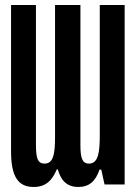

<svg xmlns="http://www.w3.org/2000/svg" viewBox="-20 -734 540 764"><path d="M114 10C163 10 188 -17 206 -60H210C221 -21 242 10 292 10C334 10 360 -12 376 -59H383L396 0H476V-714H377V-198C377 -133 373 -83 334 -83C307 -83 300 -106 300 -157V-714H199V-188C199 -120 192 -83 157 -83C128 -83 123 -109 123 -161V-714H24V-131C24 -30 53 10 114 10Z"/></svg>

Font: Noto Sans Mono ExtraCondensed SemiBold
Style: Regular
Weight: 600
Width: 2
Designer: Monotype Design Team
Foundry: Monotype Imaging Inc.
Version: Version 2.014